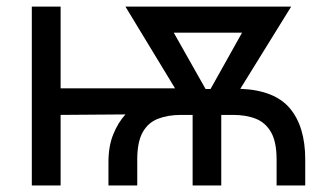

<svg xmlns="http://www.w3.org/2000/svg" viewBox="-20 -566 998 586"><path d="M311 0V-70.3Q311 -120.1 325.7 -156Q340.3 -191.9 362.8 -216.8L165 -215.3V0H77.1V-545.9H165V-296.4H514.2L362.8 -545.9H868.7L713.4 -294.9Q817.9 -291 864.7 -235.4Q911.6 -179.7 911.6 -79.1V0H824.2V-79.1Q824.2 -132.3 807.6 -161.9Q791 -191.4 761.2 -203.4Q731.4 -215.3 691.4 -215.3H655.3V0H567.9V-215.3H532.7Q492.7 -215.3 462.4 -203.6Q432.1 -191.9 415.5 -162.4Q398.9 -132.8 398.9 -79.1V0ZM607.4 -294.4H622.6L718.8 -466.3H510.3Z"/></svg>

Font: Inter
Style: Regular
Weight: 400
Designer: Rasmus Andersson
Foundry: rsms
Version: Version 4.001;git-9221beed3